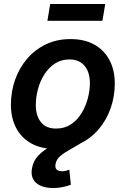

<svg xmlns="http://www.w3.org/2000/svg" viewBox="-20 -742 636 971"><path d="M258.8 11.2Q188.5 11.2 138.4 -16.6Q88.4 -44.4 61.8 -94.7Q35.2 -145 35.2 -212.4Q35.2 -277.8 55.9 -337.4Q76.7 -397 116 -443.6Q155.3 -490.2 211.2 -517.3Q267.1 -544.4 336.4 -544.4Q406.7 -544.4 456.8 -516.6Q506.8 -488.8 533.7 -438.2Q560.5 -387.7 560.5 -319.8Q560.5 -254.9 539.8 -195.3Q519 -135.7 479.7 -89.1Q440.4 -42.5 384.5 -15.6Q328.6 11.2 258.8 11.2ZM263.7 -91.8Q306.6 -91.8 338.6 -113Q370.6 -134.3 391.8 -168.7Q413.1 -203.1 423.8 -243.4Q434.6 -283.7 434.6 -321.8Q434.6 -357.9 422.9 -384.5Q411.1 -411.1 388.4 -426.3Q365.7 -441.4 331.5 -441.4Q289.1 -441.4 257.1 -420.2Q225.1 -398.9 203.6 -364.5Q182.1 -330.1 171.6 -289.8Q161.1 -249.5 161.1 -210.9Q161.1 -157.2 186.8 -124.5Q212.4 -91.8 263.7 -91.8ZM250 209Q192.9 209 163.1 183.1Q133.3 157.2 141.6 109.9Q147.9 71.3 173.6 44.9Q199.2 18.6 236.1 -2.4Q272.9 -23.4 314 -44.9Q355 -66.4 393.1 -94.7Q431.2 -123 459 -164.3Q486.8 -205.6 497.1 -266.1H556.6Q545.4 -198.2 520.5 -152.1Q495.6 -106 463.4 -75Q431.2 -43.9 397.7 -23.2Q364.3 -2.4 334.5 13.9Q304.7 30.3 284.7 47.4Q264.6 64.5 260.7 88.9Q257.8 106 266.1 115Q274.4 124 294.9 124Q304.2 124 313.2 121.8Q322.3 119.6 330.6 116.2L338.4 192.4Q321.3 198.7 298.1 203.9Q274.9 209 250 209ZM512.2 -721.7 498 -636.7H219.7L233.9 -721.7Z"/></svg>

Font: Inter 20pt SemiBold
Style: Italic
Weight: 600
Italic angle: -9.3988°
Version: Version 4.001;git-66647c0bb